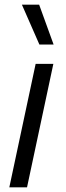

<svg xmlns="http://www.w3.org/2000/svg" viewBox="-20 -804 283 824"><path d="M149 -613 74 -784H148L210 -613ZM20 0 133 -530H209L96 0Z"/></svg>

Font: Be Vietnam Pro Light
Style: Italic
Weight: 300
Italic angle: -12°
Designer: Lam Bao, Tony Le, Vietanh Nguyen
Foundry: Yellow Type Foundry
Version: Version 1.002; ttfautohint (v1.8.3)